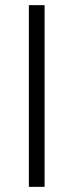

<svg xmlns="http://www.w3.org/2000/svg" viewBox="-20 -725 285 745"><path d="M92 0V-705H153V0Z"/></svg>

Font: Nunito Sans Light
Style: Regular
Weight: 300
Designer: Vernon Adams
Foundry: Vernon Adams
Version: Version 3.101; ttfautohint (v1.8.4.7-5d5b);gftools[0.9.27]